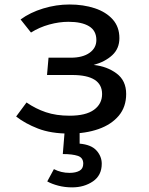

<svg xmlns="http://www.w3.org/2000/svg" viewBox="-20 -573 655 842"><path d="M192.8 -320H290.3Q342.6 -320 372.6 -341.3Q402.6 -362.6 402.6 -397.4Q402.6 -438.5 370.5 -457.9Q338.5 -477.4 280 -477.4Q239.5 -477.4 195.9 -465.4Q152.3 -453.3 115.9 -430.3L70.3 -487.7Q112.3 -518.5 169.5 -535.9Q226.7 -553.3 284.6 -553.3Q345.6 -553.3 395.4 -536.9Q445.1 -520.5 474.4 -487.7Q503.6 -454.9 503.6 -405.6Q503.6 -360 472.3 -331Q441 -302.1 390.8 -288.2Q449.2 -282.1 491.3 -250.8Q533.3 -219.5 533.3 -161Q533.3 -104.1 500.8 -65.4Q468.2 -26.7 411.8 -6.9Q355.4 12.8 283.6 12.8Q203.6 12.8 146.7 -9.2Q89.7 -31.3 50.8 -62.1L96.4 -123.6Q135.4 -96.4 180.8 -81Q226.2 -65.6 285.1 -65.6Q356.4 -65.6 392.1 -91.5Q427.7 -117.4 427.7 -160.5Q427.7 -244.1 296.4 -244.1H186.2ZM345.1 144.6Q345.1 118.5 321.3 110.5Q297.4 102.6 255.4 102.6L265.1 -16.4H329.2V56.9Q380.5 61.5 403.3 87.2Q426.2 112.8 426.2 145.1Q426.2 195.9 387.7 222.3Q349.2 248.7 296.4 248.7Q264.6 248.7 235.9 241.3Q207.2 233.8 187.2 222.6L216.4 168.7Q247.7 185.1 285.1 185.1Q311.8 185.1 328.5 175.9Q345.1 166.7 345.1 144.6Z"/></svg>

Font: Fira Code Retina
Style: Regular
Weight: 450
Monospace: yes
Designer: Carrois Corporate, Edenspiekermann AG, Nikita Prokopov
Foundry: Carrois Corporate, Edenspiekermann AG, Nikita Prokopov
Version: Version 6.002